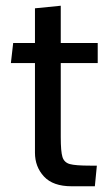

<svg xmlns="http://www.w3.org/2000/svg" viewBox="-20 -640 377 670"><path d="M102 -107V-420H18L26 -490H102V-611L192 -620V-490H321V-420H192V-162Q192 -111 198 -92Q204 -73 223.5 -67.5Q243 -62 295 -62H318L311 10H230Q165 10 133.5 -24Q102 -58 102 -107Z"/></svg>

Font: Cabin
Style: Regular
Weight: 400
Designer: Pablo Impallari
Foundry: Pablo Impallari. http://www.impallari.com Igino Marini. http://www.ikern.com
Version: Version 2.200